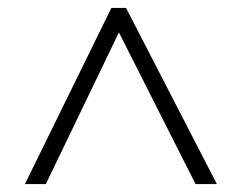

<svg xmlns="http://www.w3.org/2000/svg" viewBox="-20 -832 612 486"><path d="M43 -366H96L281 -750L475 -366H529L299 -812H262Z"/></svg>

Font: Noto Sans Telugu UI Light
Style: Regular
Weight: 300
Designer: Jelle Bosma - Monotype Design Team
Foundry: Monotype Imaging Inc.
Version: Version 2.005